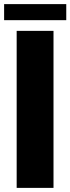

<svg xmlns="http://www.w3.org/2000/svg" viewBox="-21 -913 342 933"><path d="M239 0H60V-763H239ZM301 -815H-1V-893H301Z"/></svg>

Font: Open Sauce Sans Black
Style: Regular
Weight: 900
Designer: Alfredo Marco Pradil
Foundry: Creative Sauce Fz LLC
Version: Version 1.477